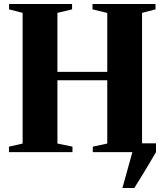

<svg xmlns="http://www.w3.org/2000/svg" viewBox="-20 -763 826 963"><path d="M594 180 644 0 641 -44H762.5V0Q743 33.5 723.8 65.5Q704.5 97.5 686.8 126.5Q669 155.5 653.5 180ZM93.5 -43V-698.5L25.5 -716V-743H341.5V-716L268 -698.5V-402.5H518V-698L444 -716V-743H760V-716L692.5 -698.5V-43L761 -27.5V0H445.5V-27.5L518 -43V-360.5H268V-43L343.5 -27.5V0H25V-27.5Z"/></svg>

Font: Merriweather 120pt ExtraBold
Style: Regular
Weight: 800
Version: Version 2.100